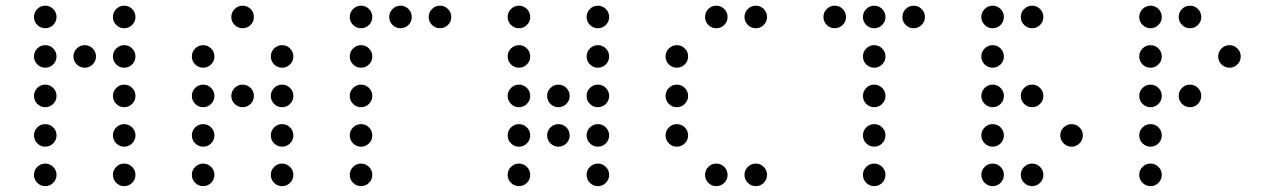

<svg xmlns="http://www.w3.org/2000/svg" viewBox="-20 -674 4415 665"><path d="M175.8 -615.2Q175.8 -599.1 164.3 -587.6Q152.8 -576.2 136.7 -576.2Q120.6 -576.2 109.1 -587.6Q97.7 -599.1 97.7 -615.2Q97.7 -631.3 109.1 -642.8Q120.6 -654.3 136.7 -654.3Q152.8 -654.3 164.3 -642.8Q175.8 -631.3 175.8 -615.2ZM449.2 -615.2Q449.2 -599.1 437.7 -587.6Q426.3 -576.2 410.2 -576.2Q394 -576.2 382.6 -587.6Q371.1 -599.1 371.1 -615.2Q371.1 -631.3 382.6 -642.8Q394 -654.3 410.2 -654.3Q426.3 -654.3 437.7 -642.8Q449.2 -631.3 449.2 -615.2ZM175.8 -478.5Q175.8 -462.4 164.3 -450.9Q152.8 -439.5 136.7 -439.5Q120.6 -439.5 109.1 -450.9Q97.7 -462.4 97.7 -478.5Q97.7 -494.6 109.1 -506.1Q120.6 -517.6 136.7 -517.6Q152.8 -517.6 164.3 -506.1Q175.8 -494.6 175.8 -478.5ZM312.5 -478.5Q312.5 -462.4 301 -450.9Q289.6 -439.5 273.4 -439.5Q257.3 -439.5 245.8 -450.9Q234.4 -462.4 234.4 -478.5Q234.4 -494.6 245.8 -506.1Q257.3 -517.6 273.4 -517.6Q289.6 -517.6 301 -506.1Q312.5 -494.6 312.5 -478.5ZM449.2 -478.5Q449.2 -462.4 437.7 -450.9Q426.3 -439.5 410.2 -439.5Q394 -439.5 382.6 -450.9Q371.1 -462.4 371.1 -478.5Q371.1 -494.6 382.6 -506.1Q394 -517.6 410.2 -517.6Q426.3 -517.6 437.7 -506.1Q449.2 -494.6 449.2 -478.5ZM175.8 -341.8Q175.8 -325.7 164.3 -314.2Q152.8 -302.7 136.7 -302.7Q120.6 -302.7 109.1 -314.2Q97.7 -325.7 97.7 -341.8Q97.7 -357.9 109.1 -369.4Q120.6 -380.9 136.7 -380.9Q152.8 -380.9 164.3 -369.4Q175.8 -357.9 175.8 -341.8ZM449.2 -341.8Q449.2 -325.7 437.7 -314.2Q426.3 -302.7 410.2 -302.7Q394 -302.7 382.6 -314.2Q371.1 -325.7 371.1 -341.8Q371.1 -357.9 382.6 -369.4Q394 -380.9 410.2 -380.9Q426.3 -380.9 437.7 -369.4Q449.2 -357.9 449.2 -341.8ZM175.8 -205.1Q175.8 -189 164.3 -177.5Q152.8 -166 136.7 -166Q120.6 -166 109.1 -177.5Q97.7 -189 97.7 -205.1Q97.7 -221.2 109.1 -232.7Q120.6 -244.1 136.7 -244.1Q152.8 -244.1 164.3 -232.7Q175.8 -221.2 175.8 -205.1ZM449.2 -205.1Q449.2 -189 437.7 -177.5Q426.3 -166 410.2 -166Q394 -166 382.6 -177.5Q371.1 -189 371.1 -205.1Q371.1 -221.2 382.6 -232.7Q394 -244.1 410.2 -244.1Q426.3 -244.1 437.7 -232.7Q449.2 -221.2 449.2 -205.1ZM175.8 -68.4Q175.8 -52.2 164.3 -40.8Q152.8 -29.3 136.7 -29.3Q120.6 -29.3 109.1 -40.8Q97.7 -52.2 97.7 -68.4Q97.7 -84.5 109.1 -95.9Q120.6 -107.4 136.7 -107.4Q152.8 -107.4 164.3 -95.9Q175.8 -84.5 175.8 -68.4ZM449.2 -68.4Q449.2 -52.2 437.7 -40.8Q426.3 -29.3 410.2 -29.3Q394 -29.3 382.6 -40.8Q371.1 -52.2 371.1 -68.4Q371.1 -84.5 382.6 -95.9Q394 -107.4 410.2 -107.4Q426.3 -107.4 437.7 -95.9Q449.2 -84.5 449.2 -68.4Z M859.4 -615.2Q859.4 -599.1 847.9 -587.6Q836.4 -576.2 820.3 -576.2Q804.2 -576.2 792.7 -587.6Q781.2 -599.1 781.2 -615.2Q781.2 -631.3 792.7 -642.8Q804.2 -654.3 820.3 -654.3Q836.4 -654.3 847.9 -642.8Q859.4 -631.3 859.4 -615.2ZM722.7 -478.5Q722.7 -462.4 711.2 -450.9Q699.7 -439.5 683.6 -439.5Q667.5 -439.5 656 -450.9Q644.5 -462.4 644.5 -478.5Q644.5 -494.6 656 -506.1Q667.5 -517.6 683.6 -517.6Q699.7 -517.6 711.2 -506.1Q722.7 -494.6 722.7 -478.5ZM996.1 -478.5Q996.1 -462.4 984.6 -450.9Q973.1 -439.5 957 -439.5Q940.9 -439.5 929.4 -450.9Q918 -462.4 918 -478.5Q918 -494.6 929.4 -506.1Q940.9 -517.6 957 -517.6Q973.1 -517.6 984.6 -506.1Q996.1 -494.6 996.1 -478.5ZM722.7 -341.8Q722.7 -325.7 711.2 -314.2Q699.7 -302.7 683.6 -302.7Q667.5 -302.7 656 -314.2Q644.5 -325.7 644.5 -341.8Q644.5 -357.9 656 -369.4Q667.5 -380.9 683.6 -380.9Q699.7 -380.9 711.2 -369.4Q722.7 -357.9 722.7 -341.8ZM859.4 -341.8Q859.4 -325.7 847.9 -314.2Q836.4 -302.7 820.3 -302.7Q804.2 -302.7 792.7 -314.2Q781.2 -325.7 781.2 -341.8Q781.2 -357.9 792.7 -369.4Q804.2 -380.9 820.3 -380.9Q836.4 -380.9 847.9 -369.4Q859.4 -357.9 859.4 -341.8ZM996.1 -341.8Q996.1 -325.7 984.6 -314.2Q973.1 -302.7 957 -302.7Q940.9 -302.7 929.4 -314.2Q918 -325.7 918 -341.8Q918 -357.9 929.4 -369.4Q940.9 -380.9 957 -380.9Q973.1 -380.9 984.6 -369.4Q996.1 -357.9 996.1 -341.8ZM722.7 -205.1Q722.7 -189 711.2 -177.5Q699.7 -166 683.6 -166Q667.5 -166 656 -177.5Q644.5 -189 644.5 -205.1Q644.5 -221.2 656 -232.7Q667.5 -244.1 683.6 -244.1Q699.7 -244.1 711.2 -232.7Q722.7 -221.2 722.7 -205.1ZM996.1 -205.1Q996.1 -189 984.6 -177.5Q973.1 -166 957 -166Q940.9 -166 929.4 -177.5Q918 -189 918 -205.1Q918 -221.2 929.4 -232.7Q940.9 -244.1 957 -244.1Q973.1 -244.1 984.6 -232.7Q996.1 -221.2 996.1 -205.1ZM722.7 -68.4Q722.7 -52.2 711.2 -40.8Q699.7 -29.3 683.6 -29.3Q667.5 -29.3 656 -40.8Q644.5 -52.2 644.5 -68.4Q644.5 -84.5 656 -95.9Q667.5 -107.4 683.6 -107.4Q699.7 -107.4 711.2 -95.9Q722.7 -84.5 722.7 -68.4ZM996.1 -68.4Q996.1 -52.2 984.6 -40.8Q973.1 -29.3 957 -29.3Q940.9 -29.3 929.4 -40.8Q918 -52.2 918 -68.4Q918 -84.5 929.4 -95.9Q940.9 -107.4 957 -107.4Q973.1 -107.4 984.6 -95.9Q996.1 -84.5 996.1 -68.4Z M1269.5 -615.2Q1269.5 -599.1 1258.1 -587.6Q1246.6 -576.2 1230.5 -576.2Q1214.4 -576.2 1202.9 -587.6Q1191.4 -599.1 1191.4 -615.2Q1191.4 -631.3 1202.9 -642.8Q1214.4 -654.3 1230.5 -654.3Q1246.6 -654.3 1258.1 -642.8Q1269.5 -631.3 1269.5 -615.2ZM1406.2 -615.2Q1406.2 -599.1 1394.8 -587.6Q1383.3 -576.2 1367.2 -576.2Q1351.1 -576.2 1339.6 -587.6Q1328.1 -599.1 1328.1 -615.2Q1328.1 -631.3 1339.6 -642.8Q1351.1 -654.3 1367.2 -654.3Q1383.3 -654.3 1394.8 -642.8Q1406.2 -631.3 1406.2 -615.2ZM1543 -615.2Q1543 -599.1 1531.5 -587.6Q1520 -576.2 1503.9 -576.2Q1487.8 -576.2 1476.3 -587.6Q1464.8 -599.1 1464.8 -615.2Q1464.8 -631.3 1476.3 -642.8Q1487.8 -654.3 1503.9 -654.3Q1520 -654.3 1531.5 -642.8Q1543 -631.3 1543 -615.2ZM1269.5 -478.5Q1269.5 -462.4 1258.1 -450.9Q1246.6 -439.5 1230.5 -439.5Q1214.4 -439.5 1202.9 -450.9Q1191.4 -462.4 1191.4 -478.5Q1191.4 -494.6 1202.9 -506.1Q1214.4 -517.6 1230.5 -517.6Q1246.6 -517.6 1258.1 -506.1Q1269.5 -494.6 1269.5 -478.5ZM1269.5 -341.8Q1269.5 -325.7 1258.1 -314.2Q1246.6 -302.7 1230.5 -302.7Q1214.4 -302.7 1202.9 -314.2Q1191.4 -325.7 1191.4 -341.8Q1191.4 -357.9 1202.9 -369.4Q1214.4 -380.9 1230.5 -380.9Q1246.6 -380.9 1258.1 -369.4Q1269.5 -357.9 1269.5 -341.8ZM1269.5 -205.1Q1269.5 -189 1258.1 -177.5Q1246.6 -166 1230.5 -166Q1214.4 -166 1202.9 -177.5Q1191.4 -189 1191.4 -205.1Q1191.4 -221.2 1202.9 -232.7Q1214.4 -244.1 1230.5 -244.1Q1246.6 -244.1 1258.1 -232.7Q1269.5 -221.2 1269.5 -205.1ZM1269.5 -68.4Q1269.5 -52.2 1258.1 -40.8Q1246.6 -29.3 1230.5 -29.3Q1214.4 -29.3 1202.9 -40.8Q1191.4 -52.2 1191.4 -68.4Q1191.4 -84.5 1202.9 -95.9Q1214.4 -107.4 1230.5 -107.4Q1246.6 -107.4 1258.1 -95.9Q1269.5 -84.5 1269.5 -68.4Z M1816.4 -615.2Q1816.4 -599.1 1804.9 -587.6Q1793.5 -576.2 1777.3 -576.2Q1761.2 -576.2 1749.8 -587.6Q1738.3 -599.1 1738.3 -615.2Q1738.3 -631.3 1749.8 -642.8Q1761.2 -654.3 1777.3 -654.3Q1793.5 -654.3 1804.9 -642.8Q1816.4 -631.3 1816.4 -615.2ZM2089.8 -615.2Q2089.8 -599.1 2078.4 -587.6Q2066.9 -576.2 2050.8 -576.2Q2034.7 -576.2 2023.2 -587.6Q2011.7 -599.1 2011.7 -615.2Q2011.7 -631.3 2023.2 -642.8Q2034.7 -654.3 2050.8 -654.3Q2066.9 -654.3 2078.4 -642.8Q2089.8 -631.3 2089.8 -615.2ZM1816.4 -478.5Q1816.4 -462.4 1804.9 -450.9Q1793.5 -439.5 1777.3 -439.5Q1761.2 -439.5 1749.8 -450.9Q1738.3 -462.4 1738.3 -478.5Q1738.3 -494.6 1749.8 -506.1Q1761.2 -517.6 1777.3 -517.6Q1793.5 -517.6 1804.9 -506.1Q1816.4 -494.6 1816.4 -478.5ZM2089.8 -478.5Q2089.8 -462.4 2078.4 -450.9Q2066.9 -439.5 2050.8 -439.5Q2034.7 -439.5 2023.2 -450.9Q2011.7 -462.4 2011.7 -478.5Q2011.7 -494.6 2023.2 -506.1Q2034.7 -517.6 2050.8 -517.6Q2066.9 -517.6 2078.4 -506.1Q2089.8 -494.6 2089.8 -478.5ZM1816.4 -341.8Q1816.4 -325.7 1804.9 -314.2Q1793.5 -302.7 1777.3 -302.7Q1761.2 -302.7 1749.8 -314.2Q1738.3 -325.7 1738.3 -341.8Q1738.3 -357.9 1749.8 -369.4Q1761.2 -380.9 1777.3 -380.9Q1793.5 -380.9 1804.9 -369.4Q1816.4 -357.9 1816.4 -341.8ZM1953.1 -341.8Q1953.1 -325.7 1941.7 -314.2Q1930.2 -302.7 1914.1 -302.7Q1897.9 -302.7 1886.5 -314.2Q1875 -325.7 1875 -341.8Q1875 -357.9 1886.5 -369.4Q1897.9 -380.9 1914.1 -380.9Q1930.2 -380.9 1941.7 -369.4Q1953.1 -357.9 1953.1 -341.8ZM2089.8 -341.8Q2089.8 -325.7 2078.4 -314.2Q2066.9 -302.7 2050.8 -302.7Q2034.7 -302.7 2023.2 -314.2Q2011.7 -325.7 2011.7 -341.8Q2011.7 -357.9 2023.2 -369.4Q2034.7 -380.9 2050.8 -380.9Q2066.9 -380.9 2078.4 -369.4Q2089.8 -357.9 2089.8 -341.8ZM1816.4 -205.1Q1816.4 -189 1804.9 -177.5Q1793.5 -166 1777.3 -166Q1761.2 -166 1749.8 -177.5Q1738.3 -189 1738.3 -205.1Q1738.3 -221.2 1749.8 -232.7Q1761.2 -244.1 1777.3 -244.1Q1793.5 -244.1 1804.9 -232.7Q1816.4 -221.2 1816.4 -205.1ZM1953.1 -205.1Q1953.1 -189 1941.7 -177.5Q1930.2 -166 1914.1 -166Q1897.9 -166 1886.5 -177.5Q1875 -189 1875 -205.1Q1875 -221.2 1886.5 -232.7Q1897.9 -244.1 1914.1 -244.1Q1930.2 -244.1 1941.7 -232.7Q1953.1 -221.2 1953.1 -205.1ZM2089.8 -205.1Q2089.8 -189 2078.4 -177.5Q2066.9 -166 2050.8 -166Q2034.7 -166 2023.2 -177.5Q2011.7 -189 2011.7 -205.1Q2011.7 -221.2 2023.2 -232.7Q2034.7 -244.1 2050.8 -244.1Q2066.9 -244.1 2078.4 -232.7Q2089.8 -221.2 2089.8 -205.1ZM1816.4 -68.4Q1816.4 -52.2 1804.9 -40.8Q1793.5 -29.3 1777.3 -29.3Q1761.2 -29.3 1749.8 -40.8Q1738.3 -52.2 1738.3 -68.4Q1738.3 -84.5 1749.8 -95.9Q1761.2 -107.4 1777.3 -107.4Q1793.5 -107.4 1804.9 -95.9Q1816.4 -84.5 1816.4 -68.4ZM2089.8 -68.4Q2089.8 -52.2 2078.4 -40.8Q2066.9 -29.3 2050.8 -29.3Q2034.7 -29.3 2023.2 -40.8Q2011.7 -52.2 2011.7 -68.4Q2011.7 -84.5 2023.2 -95.9Q2034.7 -107.4 2050.8 -107.4Q2066.9 -107.4 2078.4 -95.9Q2089.8 -84.5 2089.8 -68.4Z M2500 -615.2Q2500 -599.1 2488.5 -587.6Q2477.1 -576.2 2460.9 -576.2Q2444.8 -576.2 2433.3 -587.6Q2421.9 -599.1 2421.9 -615.2Q2421.9 -631.3 2433.3 -642.8Q2444.8 -654.3 2460.9 -654.3Q2477.1 -654.3 2488.5 -642.8Q2500 -631.3 2500 -615.2ZM2636.7 -615.2Q2636.7 -599.1 2625.2 -587.6Q2613.8 -576.2 2597.7 -576.2Q2581.5 -576.2 2570.1 -587.6Q2558.6 -599.1 2558.6 -615.2Q2558.6 -631.3 2570.1 -642.8Q2581.5 -654.3 2597.7 -654.3Q2613.8 -654.3 2625.2 -642.8Q2636.7 -631.3 2636.7 -615.2ZM2363.3 -478.5Q2363.3 -462.4 2351.8 -450.9Q2340.3 -439.5 2324.2 -439.5Q2308.1 -439.5 2296.6 -450.9Q2285.2 -462.4 2285.2 -478.5Q2285.2 -494.6 2296.6 -506.1Q2308.1 -517.6 2324.2 -517.6Q2340.3 -517.6 2351.8 -506.1Q2363.3 -494.6 2363.3 -478.5ZM2363.3 -341.8Q2363.3 -325.7 2351.8 -314.2Q2340.3 -302.7 2324.2 -302.7Q2308.1 -302.7 2296.6 -314.2Q2285.2 -325.7 2285.2 -341.8Q2285.2 -357.9 2296.6 -369.4Q2308.1 -380.9 2324.2 -380.9Q2340.3 -380.9 2351.8 -369.4Q2363.3 -357.9 2363.3 -341.8ZM2363.3 -205.1Q2363.3 -189 2351.8 -177.5Q2340.3 -166 2324.2 -166Q2308.1 -166 2296.6 -177.5Q2285.2 -189 2285.2 -205.1Q2285.2 -221.2 2296.6 -232.7Q2308.1 -244.1 2324.2 -244.1Q2340.3 -244.1 2351.8 -232.7Q2363.3 -221.2 2363.3 -205.1ZM2500 -68.4Q2500 -52.2 2488.5 -40.8Q2477.1 -29.3 2460.9 -29.3Q2444.8 -29.3 2433.3 -40.8Q2421.9 -52.2 2421.9 -68.4Q2421.9 -84.5 2433.3 -95.9Q2444.8 -107.4 2460.9 -107.4Q2477.1 -107.4 2488.5 -95.9Q2500 -84.5 2500 -68.4ZM2636.7 -68.4Q2636.7 -52.2 2625.2 -40.8Q2613.8 -29.3 2597.7 -29.3Q2581.5 -29.3 2570.1 -40.8Q2558.6 -52.2 2558.6 -68.4Q2558.6 -84.5 2570.1 -95.9Q2581.5 -107.4 2597.7 -107.4Q2613.8 -107.4 2625.2 -95.9Q2636.7 -84.5 2636.7 -68.4Z M2910.2 -615.2Q2910.2 -599.1 2898.7 -587.6Q2887.2 -576.2 2871.1 -576.2Q2855 -576.2 2843.5 -587.6Q2832 -599.1 2832 -615.2Q2832 -631.3 2843.5 -642.8Q2855 -654.3 2871.1 -654.3Q2887.2 -654.3 2898.7 -642.8Q2910.2 -631.3 2910.2 -615.2ZM3046.9 -615.2Q3046.9 -599.1 3035.4 -587.6Q3023.9 -576.2 3007.8 -576.2Q2991.7 -576.2 2980.2 -587.6Q2968.8 -599.1 2968.8 -615.2Q2968.8 -631.3 2980.2 -642.8Q2991.7 -654.3 3007.8 -654.3Q3023.9 -654.3 3035.4 -642.8Q3046.9 -631.3 3046.9 -615.2ZM3183.6 -615.2Q3183.6 -599.1 3172.1 -587.6Q3160.6 -576.2 3144.5 -576.2Q3128.4 -576.2 3116.9 -587.6Q3105.5 -599.1 3105.5 -615.2Q3105.5 -631.3 3116.9 -642.8Q3128.4 -654.3 3144.5 -654.3Q3160.6 -654.3 3172.1 -642.8Q3183.6 -631.3 3183.6 -615.2ZM3046.9 -478.5Q3046.9 -462.4 3035.4 -450.9Q3023.9 -439.5 3007.8 -439.5Q2991.7 -439.5 2980.2 -450.9Q2968.8 -462.4 2968.8 -478.5Q2968.8 -494.6 2980.2 -506.1Q2991.7 -517.6 3007.8 -517.6Q3023.9 -517.6 3035.4 -506.1Q3046.9 -494.6 3046.9 -478.5ZM3046.9 -341.8Q3046.9 -325.7 3035.4 -314.2Q3023.9 -302.7 3007.8 -302.7Q2991.7 -302.7 2980.2 -314.2Q2968.8 -325.7 2968.8 -341.8Q2968.8 -357.9 2980.2 -369.4Q2991.7 -380.9 3007.8 -380.9Q3023.9 -380.9 3035.4 -369.4Q3046.9 -357.9 3046.9 -341.8ZM3046.9 -205.1Q3046.9 -189 3035.4 -177.5Q3023.9 -166 3007.8 -166Q2991.7 -166 2980.2 -177.5Q2968.8 -189 2968.8 -205.1Q2968.8 -221.2 2980.2 -232.7Q2991.7 -244.1 3007.8 -244.1Q3023.9 -244.1 3035.4 -232.7Q3046.9 -221.2 3046.9 -205.1ZM3046.9 -68.4Q3046.9 -52.2 3035.4 -40.8Q3023.9 -29.3 3007.8 -29.3Q2991.7 -29.3 2980.2 -40.8Q2968.8 -52.2 2968.8 -68.4Q2968.8 -84.5 2980.2 -95.9Q2991.7 -107.4 3007.8 -107.4Q3023.9 -107.4 3035.4 -95.9Q3046.9 -84.5 3046.9 -68.4Z M3457 -615.2Q3457 -599.1 3445.6 -587.6Q3434.1 -576.2 3418 -576.2Q3401.9 -576.2 3390.4 -587.6Q3378.9 -599.1 3378.9 -615.2Q3378.9 -631.3 3390.4 -642.8Q3401.9 -654.3 3418 -654.3Q3434.1 -654.3 3445.6 -642.8Q3457 -631.3 3457 -615.2ZM3593.8 -615.2Q3593.8 -599.1 3582.3 -587.6Q3570.8 -576.2 3554.7 -576.2Q3538.6 -576.2 3527.1 -587.6Q3515.6 -599.1 3515.6 -615.2Q3515.6 -631.3 3527.1 -642.8Q3538.6 -654.3 3554.7 -654.3Q3570.8 -654.3 3582.3 -642.8Q3593.8 -631.3 3593.8 -615.2ZM3457 -478.5Q3457 -462.4 3445.6 -450.9Q3434.1 -439.5 3418 -439.5Q3401.9 -439.5 3390.4 -450.9Q3378.9 -462.4 3378.9 -478.5Q3378.9 -494.6 3390.4 -506.1Q3401.9 -517.6 3418 -517.6Q3434.1 -517.6 3445.6 -506.1Q3457 -494.6 3457 -478.5ZM3457 -341.8Q3457 -325.7 3445.6 -314.2Q3434.1 -302.7 3418 -302.7Q3401.9 -302.7 3390.4 -314.2Q3378.9 -325.7 3378.9 -341.8Q3378.9 -357.9 3390.4 -369.4Q3401.9 -380.9 3418 -380.9Q3434.1 -380.9 3445.6 -369.4Q3457 -357.9 3457 -341.8ZM3593.8 -341.8Q3593.8 -325.7 3582.3 -314.2Q3570.8 -302.7 3554.7 -302.7Q3538.6 -302.7 3527.1 -314.2Q3515.6 -325.7 3515.6 -341.8Q3515.6 -357.9 3527.1 -369.4Q3538.6 -380.9 3554.7 -380.9Q3570.8 -380.9 3582.3 -369.4Q3593.8 -357.9 3593.8 -341.8ZM3457 -205.1Q3457 -189 3445.6 -177.5Q3434.1 -166 3418 -166Q3401.9 -166 3390.4 -177.5Q3378.9 -189 3378.9 -205.1Q3378.9 -221.2 3390.4 -232.7Q3401.9 -244.1 3418 -244.1Q3434.1 -244.1 3445.6 -232.7Q3457 -221.2 3457 -205.1ZM3730.5 -205.1Q3730.5 -189 3719 -177.5Q3707.5 -166 3691.4 -166Q3675.3 -166 3663.8 -177.5Q3652.3 -189 3652.3 -205.1Q3652.3 -221.2 3663.8 -232.7Q3675.3 -244.1 3691.4 -244.1Q3707.5 -244.1 3719 -232.7Q3730.5 -221.2 3730.5 -205.1ZM3457 -68.4Q3457 -52.2 3445.6 -40.8Q3434.1 -29.3 3418 -29.3Q3401.9 -29.3 3390.4 -40.8Q3378.9 -52.2 3378.9 -68.4Q3378.9 -84.5 3390.4 -95.9Q3401.9 -107.4 3418 -107.4Q3434.1 -107.4 3445.6 -95.9Q3457 -84.5 3457 -68.4ZM3593.8 -68.4Q3593.8 -52.2 3582.3 -40.8Q3570.8 -29.3 3554.7 -29.3Q3538.6 -29.3 3527.1 -40.8Q3515.6 -52.2 3515.6 -68.4Q3515.6 -84.5 3527.1 -95.9Q3538.6 -107.4 3554.7 -107.4Q3570.8 -107.4 3582.3 -95.9Q3593.8 -84.5 3593.8 -68.4Z M4003.9 -615.2Q4003.9 -599.1 3992.4 -587.6Q3981 -576.2 3964.8 -576.2Q3948.7 -576.2 3937.3 -587.6Q3925.8 -599.1 3925.8 -615.2Q3925.8 -631.3 3937.3 -642.8Q3948.7 -654.3 3964.8 -654.3Q3981 -654.3 3992.4 -642.8Q4003.9 -631.3 4003.9 -615.2ZM4140.6 -615.2Q4140.6 -599.1 4129.2 -587.6Q4117.7 -576.2 4101.6 -576.2Q4085.4 -576.2 4074 -587.6Q4062.5 -599.1 4062.5 -615.2Q4062.5 -631.3 4074 -642.8Q4085.4 -654.3 4101.6 -654.3Q4117.7 -654.3 4129.2 -642.8Q4140.6 -631.3 4140.6 -615.2ZM4003.9 -478.5Q4003.9 -462.4 3992.4 -450.9Q3981 -439.5 3964.8 -439.5Q3948.7 -439.5 3937.3 -450.9Q3925.8 -462.4 3925.8 -478.5Q3925.8 -494.6 3937.3 -506.1Q3948.7 -517.6 3964.8 -517.6Q3981 -517.6 3992.4 -506.1Q4003.9 -494.6 4003.9 -478.5ZM4277.3 -478.5Q4277.3 -462.4 4265.9 -450.9Q4254.4 -439.5 4238.3 -439.5Q4222.2 -439.5 4210.7 -450.9Q4199.2 -462.4 4199.2 -478.5Q4199.2 -494.6 4210.7 -506.1Q4222.2 -517.6 4238.3 -517.6Q4254.4 -517.6 4265.9 -506.1Q4277.3 -494.6 4277.3 -478.5ZM4003.9 -341.8Q4003.9 -325.7 3992.4 -314.2Q3981 -302.7 3964.8 -302.7Q3948.7 -302.7 3937.3 -314.2Q3925.8 -325.7 3925.8 -341.8Q3925.8 -357.9 3937.3 -369.4Q3948.7 -380.9 3964.8 -380.9Q3981 -380.9 3992.4 -369.4Q4003.9 -357.9 4003.9 -341.8ZM4140.6 -341.8Q4140.6 -325.7 4129.2 -314.2Q4117.7 -302.7 4101.6 -302.7Q4085.4 -302.7 4074 -314.2Q4062.5 -325.7 4062.5 -341.8Q4062.5 -357.9 4074 -369.4Q4085.4 -380.9 4101.6 -380.9Q4117.7 -380.9 4129.2 -369.4Q4140.6 -357.9 4140.6 -341.8ZM4003.9 -205.1Q4003.9 -189 3992.4 -177.5Q3981 -166 3964.8 -166Q3948.7 -166 3937.3 -177.5Q3925.8 -189 3925.8 -205.1Q3925.8 -221.2 3937.3 -232.7Q3948.7 -244.1 3964.8 -244.1Q3981 -244.1 3992.4 -232.7Q4003.9 -221.2 4003.9 -205.1ZM4003.9 -68.4Q4003.9 -52.2 3992.4 -40.8Q3981 -29.3 3964.8 -29.3Q3948.7 -29.3 3937.3 -40.8Q3925.8 -52.2 3925.8 -68.4Q3925.8 -84.5 3937.3 -95.9Q3948.7 -107.4 3964.8 -107.4Q3981 -107.4 3992.4 -95.9Q4003.9 -84.5 4003.9 -68.4Z"/></svg>

Font: DatDot Light
Style: Regular
Weight: 300
Designer: GGBot
Version: 1.00